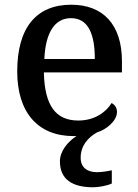

<svg xmlns="http://www.w3.org/2000/svg" viewBox="-20 -567 585 814"><path d="M375 227C396 227 433 221 454 211V155C430 160 409 163 391 163C351 163 322 144 322 102C322 50 354 15 392 -6C429 -17 476 -53 476 -93C476 -112 464 -125 453 -130C429 -91 381 -56 312 -56C218 -56 169 -117 166 -260H497V-307C497 -465 415 -547 282 -547C135 -547 53 -451 53 -264C53 -91 140 10 292 10C296 10 300 10 304 10C267 34 234 74 234 117C234 193 286 227 375 227ZM382 -317H168C173 -429 212 -490 281 -490C355 -490 382 -421 382 -317Z"/></svg>

Font: Noto Serif Malayalam Medium
Style: Regular
Weight: 500
Designer: Indian type Foundry, Jelle Bosma, Monotype Design Team
Foundry: Monotype Imaging Inc.
Version: Version 2.104